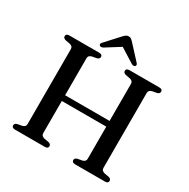

<svg xmlns="http://www.w3.org/2000/svg" viewBox="-193 -1061 1216 1236"><g transform="rotate(30 414.5 -443.0)"><path d="M181.5 -353H620V-310.5H181.5ZM249 -71.5Q249 -60.5 255.5 -54Q262 -47.5 274 -44.5L307 -38.5Q326 -33.5 326 -18Q326 -10 320.2 -5Q314.5 0 301.5 0H80.5Q68 0 62 -5Q56 -10 56 -18Q56 -33.5 75 -38.5L108 -44.5Q120 -47.5 126.2 -54Q132.5 -60.5 132.5 -71.5V-628.5Q132.5 -639.5 126.2 -646Q120 -652.5 108 -655.5L75 -661.5Q56 -666.5 56 -682Q56 -690.5 62 -695.2Q68 -700 80.5 -700H301.5Q314.5 -700 320.2 -695.2Q326 -690.5 326 -682Q326 -666.5 307 -661.5L274 -655.5Q262 -652.5 255.5 -646Q249 -639.5 249 -628.5ZM696.5 -71.5Q696.5 -60.5 702.8 -54Q709 -47.5 721 -44.5L754 -38.5Q773 -33.5 773 -18Q773 -10 767.2 -5Q761.5 0 748.5 0H527.5Q515 0 509 -5Q503 -10 503 -18Q503 -33.5 522 -38.5L555 -44.5Q567 -47.5 573.2 -54Q579.5 -60.5 579.5 -71.5V-628.5Q579.5 -639.5 573.2 -646Q567 -652.5 555 -655.5L522 -661.5Q503 -666.5 503 -682Q503 -690.5 509 -695.2Q515 -700 527.5 -700H748.5Q761.5 -700 767.2 -695.2Q773 -690.5 773 -682Q773 -666.5 754 -661.5L721 -655.5Q709 -652.5 702.8 -646Q696.5 -639.5 696.5 -628.5ZM434.5 -821H394.5L518 -743.5Q535.5 -733.5 545.5 -741Q549.5 -744.5 550 -750.8Q550.5 -757 543.5 -764L450.5 -865Q441.5 -875 433.8 -880.8Q426 -886.5 415 -886.5Q403.5 -886.5 395.5 -880.8Q387.5 -875 378 -865L285.5 -764Q278.5 -757 279 -750.8Q279.5 -744.5 283.5 -741Q293.5 -733.5 311 -743.5Z"/></g></svg>

Font: Fraunces 12pt
Style: Regular
Weight: 400
Version: Version 1.000;[b76b70a41]